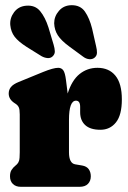

<svg xmlns="http://www.w3.org/2000/svg" viewBox="-20 -719 492 739"><path d="M234 -410.5 240.5 -359Q256.5 -410 286.2 -434Q316 -458 355 -458Q399.5 -458 424.2 -427.8Q449 -397.5 449 -336.5Q449 -276 426.2 -247.8Q403.5 -219.5 366.5 -219.5Q327.5 -219.5 308 -237.5Q288.5 -255.5 288.5 -287V-307.5Q288.5 -331.5 272.5 -331.5Q245.5 -331.5 245.5 -257V-133Q245.5 -90.5 269.5 -86.5L296 -82Q313.5 -79 321.5 -67.8Q329.5 -56.5 329.5 -40.5Q329.5 -22.5 318.5 -11.2Q307.5 0 286.5 0H60Q41 0 29.8 -10.8Q18.5 -21.5 18.5 -40.5Q18.5 -55 24 -64.2Q29.5 -73.5 40 -82L45 -86.5Q50.5 -91.5 53.2 -100Q56 -108.5 56 -133V-278.5Q56 -298 52.2 -306Q48.5 -314 40 -319.5L35.5 -322.5Q13.5 -337 13.5 -359Q13.5 -373.5 22.2 -384.2Q31 -395 52 -403.5L146 -442Q185.5 -458 204 -458Q216.5 -458 223.5 -448.5Q230.5 -439 234 -410.5ZM334.5 -609 350 -540.5Q353.5 -527 353.2 -515.8Q353 -504.5 344 -497Q335.5 -490 323.2 -491.2Q311 -492.5 300.5 -500.5L246 -540.5Q215.5 -563 202.5 -583.2Q189.5 -603.5 188.5 -629.5Q188.5 -656 206.8 -677.2Q225 -698.5 255 -699Q289.5 -699.5 307 -674.2Q324.5 -649 334.5 -609ZM166.5 -613.5 186.5 -546.5Q190.5 -533 191 -522Q191.5 -511 183 -502.5Q175 -494.5 163 -495.5Q151 -496.5 139.5 -503L82.5 -538.5Q50.5 -559 36.2 -577.8Q22 -596.5 19.5 -623Q17.5 -649.5 34.2 -672Q51 -694.5 80.5 -697Q115 -700 134.5 -676.2Q154 -652.5 166.5 -613.5Z"/></svg>

Font: Fraunces 144pt SuperSoft Black
Style: Regular
Weight: 900
Version: Version 1.000;[b76b70a41]